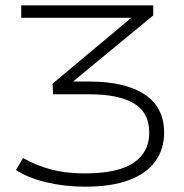

<svg xmlns="http://www.w3.org/2000/svg" viewBox="-20 -512 693 723"><path d="M301 191Q224 191 154.5 174.5Q85 158 40 128L67 83Q115 111 171.5 126Q228 141 298 141Q424 141 483 101Q542 61 542 -12Q542 -89 483.5 -123Q425 -157 317 -157H180L178 -197L496 -463L499 -445H60V-492H557V-454L244 -196V-205H315Q451 -205 524.5 -156.5Q598 -108 598 -13Q598 50 564.5 96Q531 142 465 166.5Q399 191 301 191Z"/></svg>

Font: Nunito Sans 7pt Expanded ExtraLight
Style: Regular
Weight: 250
Width: 7
Designer: Vernon Adams
Foundry: Vernon Adams
Version: Version 3.101;gftools[0.9.27]